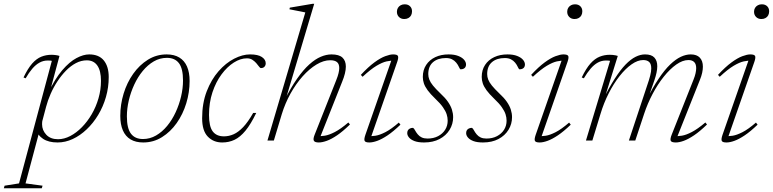

<svg xmlns="http://www.w3.org/2000/svg" viewBox="-92 -735 4042 1004"><path d="M131 -108.5Q129 -103 128.5 -97Q128 -91 128 -85.5Q128 -54 150 -30.5Q172 -7 211.5 -7Q243.5 -7 275.5 -23.8Q307.5 -40.5 336.2 -69.8Q365 -99 387.5 -137.5Q410 -176 423 -220.8Q436 -265.5 436 -312Q436 -365 417 -392.2Q398 -419.5 362 -419.5Q332.5 -419.5 305 -405Q277.5 -390.5 253 -365.5Q228.5 -340.5 208 -309.2Q187.5 -278 172.5 -243.5Q157.5 -209 149 -176.5ZM98.5 -58.5 118 -63 41.5 224 130.5 236 126.5 249.5H-72L-68 236L7.5 224L179 -416.5Q175.5 -418 170.2 -418.2Q165 -418.5 156.5 -418.5Q135 -418.5 115 -407.8Q95 -397 77 -376Q59 -355 42 -325.5L31 -330Q53.5 -377 76.2 -402.8Q99 -428.5 124 -438.5Q149 -448.5 177 -448.5Q188.5 -448.5 200.5 -446.8Q212.5 -445 219 -442.5L165 -241L160 -248.5Q195.5 -323.5 233.5 -367.8Q271.5 -412 307.8 -431.2Q344 -450.5 374.5 -450.5Q425 -450.5 450.8 -419Q476.5 -387.5 476.5 -332Q476.5 -278 462 -227.8Q447.5 -177.5 421.5 -134.2Q395.5 -91 361.2 -58.5Q327 -26 288.2 -8Q249.5 10 209 10Q162 10 133.2 -9Q104.5 -28 98.5 -58.5Z M779.5 -450.5Q819 -450.5 845.8 -434.2Q872.5 -418 886 -387Q899.5 -356 899.5 -311.5Q899.5 -252 882 -194.8Q864.5 -137.5 832 -91.5Q799.5 -45.5 755 -17.8Q710.5 10 657 10Q617.5 10 590.8 -6Q564 -22 550.5 -53.2Q537 -84.5 537 -129Q537 -188.5 554.5 -245.8Q572 -303 604.5 -349Q637 -395 681.5 -422.8Q726 -450.5 779.5 -450.5ZM655.5 -8Q692 -8 724 -26.5Q756 -45 782 -76.5Q808 -108 826.5 -148Q845 -188 855 -230.8Q865 -273.5 865 -314Q865 -376.5 843.8 -404.5Q822.5 -432.5 781 -432.5Q744 -432.5 712.2 -414Q680.5 -395.5 654.5 -364Q628.5 -332.5 610 -292.5Q591.5 -252.5 581.5 -209.8Q571.5 -167 571.5 -126.5Q571.5 -64 592.8 -36Q614 -8 655.5 -8Z M1199 -430Q1165.5 -430 1130.8 -408Q1096 -386 1066.5 -346.2Q1037 -306.5 1019 -252.5Q1001 -198.5 1001 -134Q1001 -73.5 1020.5 -47.8Q1040 -22 1079 -22Q1105 -22 1129.8 -33Q1154.5 -44 1179.8 -70.5Q1205 -97 1232 -144.5H1248Q1219.5 -85.5 1191.8 -51.8Q1164 -18 1134.5 -4Q1105 10 1070 10Q1024 10 994.5 -20.8Q965 -51.5 965 -116.5Q965 -195.5 989 -257.5Q1013 -319.5 1050.8 -362.5Q1088.5 -405.5 1132.2 -428Q1176 -450.5 1215.5 -450.5Q1257 -450.5 1277.2 -437Q1297.5 -423.5 1297.5 -404Q1297.5 -393.5 1291 -386.2Q1284.5 -379 1272.5 -379Q1268 -379 1262.2 -387.2Q1256.5 -395.5 1247.5 -405.5Q1238.5 -415.5 1227 -422.8Q1215.5 -430 1199 -430Z M1381.5 -138 1340 0H1306.5L1504.5 -670Q1495.5 -672 1481.5 -674.8Q1467.5 -677.5 1451.8 -680.5Q1436 -683.5 1421.5 -686.5L1423.5 -695L1541.5 -715H1551L1399.5 -207H1394Q1428.5 -276.5 1461.5 -323.5Q1494.5 -370.5 1525.5 -398.2Q1556.5 -426 1585.5 -438.2Q1614.5 -450.5 1641.5 -450.5Q1681 -450.5 1698.8 -433.8Q1716.5 -417 1716.5 -387Q1716.5 -370.5 1711.5 -350.2Q1706.5 -330 1697 -307L1579.5 -11L1568 -23.5Q1585 -22 1606.8 -25.5Q1628.5 -29 1658.8 -44.5Q1689 -60 1729.5 -94.5L1738 -84Q1701 -48 1670.8 -27.5Q1640.5 -7 1616.5 1.5Q1592.5 10 1575 10Q1553.5 10 1549 0.5Q1544.5 -9 1553.5 -31L1666.5 -316.5Q1674.5 -336.5 1678.2 -352Q1682 -367.5 1682 -379Q1682 -401 1670 -410.5Q1658 -420 1635 -420Q1600 -420 1562.8 -397.5Q1525.5 -375 1490.5 -335.8Q1455.5 -296.5 1427.2 -245.8Q1399 -195 1381.5 -138Z M1818.5 -29.5 1958 -429 1970.5 -417.5Q1952.5 -419 1929.8 -414Q1907 -409 1876.5 -390.8Q1846 -372.5 1804 -333.5L1795 -343.5Q1833.5 -385 1865.5 -408.5Q1897.5 -432 1922.5 -441.2Q1947.5 -450.5 1963.5 -450.5Q1986 -450.5 1989.2 -441.5Q1992.5 -432.5 1985 -411L1845.5 -10.5L1832.5 -23.5Q1849.5 -22 1871.2 -25.2Q1893 -28.5 1923 -43.8Q1953 -59 1993.5 -94L2002 -83Q1965 -47.5 1934.8 -27.2Q1904.5 -7 1880.8 1.5Q1857 10 1839.5 10Q1818 10 1814.5 1.2Q1811 -7.5 1818.5 -29.5ZM1983.5 -673.5Q1983.5 -685 1988.8 -693.8Q1994 -702.5 2003.2 -707.5Q2012.5 -712.5 2024 -712.5Q2042 -712.5 2052.2 -702.2Q2062.5 -692 2062.5 -676Q2062.5 -664 2057.8 -655Q2053 -646 2043.8 -640.8Q2034.5 -635.5 2022 -635.5Q2005 -635.5 1994.2 -646.2Q1983.5 -657 1983.5 -673.5Z M2068 -66.5Q2073.5 -63 2078.5 -53.2Q2083.5 -43.5 2092.5 -32.5Q2101 -22 2113.5 -16.2Q2126 -10.5 2143.5 -10.5Q2175 -10.5 2198.8 -23Q2222.5 -35.5 2235.8 -56.5Q2249 -77.5 2249 -104Q2249 -121 2243.5 -137.8Q2238 -154.5 2224.2 -174.2Q2210.5 -194 2184.5 -218.5Q2158.5 -243.5 2144.2 -263Q2130 -282.5 2124.5 -299.2Q2119 -316 2119 -332.5Q2119 -369 2136.5 -395.5Q2154 -422 2184.2 -436.2Q2214.5 -450.5 2253.5 -450.5Q2284 -450.5 2304.2 -442.5Q2324.5 -434.5 2334.8 -422.5Q2345 -410.5 2345 -397.5Q2345 -390.5 2342 -384.8Q2339 -379 2332.5 -375.8Q2326 -372.5 2315.5 -372.5Q2311.5 -376 2307 -386.2Q2302.5 -396.5 2293.5 -407.5Q2284.5 -418.5 2271.5 -425Q2258.5 -431.5 2240 -431.5Q2197.5 -431.5 2172.5 -410Q2147.5 -388.5 2147.5 -347.5Q2147.5 -333 2153 -318.8Q2158.5 -304.5 2172.2 -287.5Q2186 -270.5 2211 -246.5Q2236 -223.5 2250.5 -202.5Q2265 -181.5 2271.2 -161.8Q2277.5 -142 2277.5 -122Q2277.5 -86.5 2259 -56.2Q2240.5 -26 2206.5 -8Q2172.5 10 2125.5 10Q2095 10 2075.8 2.8Q2056.5 -4.5 2047 -15.8Q2037.5 -27 2037.5 -39Q2037.5 -47.5 2041 -53.5Q2044.5 -59.5 2051.5 -63Q2058.5 -66.5 2068 -66.5Z M2376 -66.5Q2381.5 -63 2386.5 -53.2Q2391.5 -43.5 2400.5 -32.5Q2409 -22 2421.5 -16.2Q2434 -10.5 2451.5 -10.5Q2483 -10.5 2506.8 -23Q2530.5 -35.5 2543.8 -56.5Q2557 -77.5 2557 -104Q2557 -121 2551.5 -137.8Q2546 -154.5 2532.2 -174.2Q2518.5 -194 2492.5 -218.5Q2466.5 -243.5 2452.2 -263Q2438 -282.5 2432.5 -299.2Q2427 -316 2427 -332.5Q2427 -369 2444.5 -395.5Q2462 -422 2492.2 -436.2Q2522.5 -450.5 2561.5 -450.5Q2592 -450.5 2612.2 -442.5Q2632.5 -434.5 2642.8 -422.5Q2653 -410.5 2653 -397.5Q2653 -390.5 2650 -384.8Q2647 -379 2640.5 -375.8Q2634 -372.5 2623.5 -372.5Q2619.5 -376 2615 -386.2Q2610.5 -396.5 2601.5 -407.5Q2592.5 -418.5 2579.5 -425Q2566.5 -431.5 2548 -431.5Q2505.5 -431.5 2480.5 -410Q2455.5 -388.5 2455.5 -347.5Q2455.5 -333 2461 -318.8Q2466.5 -304.5 2480.2 -287.5Q2494 -270.5 2519 -246.5Q2544 -223.5 2558.5 -202.5Q2573 -181.5 2579.2 -161.8Q2585.5 -142 2585.5 -122Q2585.5 -86.5 2567 -56.2Q2548.5 -26 2514.5 -8Q2480.5 10 2433.5 10Q2403 10 2383.8 2.8Q2364.5 -4.5 2355 -15.8Q2345.5 -27 2345.5 -39Q2345.5 -47.5 2349 -53.5Q2352.5 -59.5 2359.5 -63Q2366.5 -66.5 2376 -66.5Z M2709 -29.5 2848.5 -429 2861 -417.5Q2843 -419 2820.2 -414Q2797.5 -409 2767 -390.8Q2736.5 -372.5 2694.5 -333.5L2685.5 -343.5Q2724 -385 2756 -408.5Q2788 -432 2813 -441.2Q2838 -450.5 2854 -450.5Q2876.5 -450.5 2879.8 -441.5Q2883 -432.5 2875.5 -411L2736 -10.5L2723 -23.5Q2740 -22 2761.8 -25.2Q2783.5 -28.5 2813.5 -43.8Q2843.5 -59 2884 -94L2892.5 -83Q2855.5 -47.5 2825.2 -27.2Q2795 -7 2771.2 1.5Q2747.5 10 2730 10Q2708.5 10 2705 1.2Q2701.5 -7.5 2709 -29.5ZM2874 -673.5Q2874 -685 2879.2 -693.8Q2884.5 -702.5 2893.8 -707.5Q2903 -712.5 2914.5 -712.5Q2932.5 -712.5 2942.8 -702.2Q2953 -692 2953 -676Q2953 -664 2948.2 -655Q2943.5 -646 2934.2 -640.8Q2925 -635.5 2912.5 -635.5Q2895.5 -635.5 2884.8 -646.2Q2874 -657 2874 -673.5Z M3446 -11 3435 -23.5Q3452 -22 3473.8 -25.5Q3495.5 -29 3525.5 -44.5Q3555.5 -60 3596.5 -94.5L3605 -84Q3568 -48 3537.5 -27.5Q3507 -7 3483.2 1.5Q3459.5 10 3442 10Q3419 10 3415.2 0.8Q3411.5 -8.5 3420.5 -31L3534.5 -318.5Q3542 -337 3545.2 -352Q3548.5 -367 3548.5 -378.5Q3548.5 -400 3538 -410.5Q3527.5 -421 3508 -421Q3477.5 -421 3444.2 -397.5Q3411 -374 3379 -334Q3347 -294 3320.5 -243.8Q3294 -193.5 3276.5 -140.5L3230 0H3196.5L3301 -315Q3305 -328.5 3308 -339.5Q3311 -350.5 3312.2 -360.2Q3313.5 -370 3313.5 -377.5Q3313.5 -401 3302.5 -411Q3291.5 -421 3271.5 -421Q3242.5 -421 3210.5 -398.5Q3178.5 -376 3147.8 -337Q3117 -298 3091 -247Q3065 -196 3048 -139L3005.5 0H2972L3098 -416.5Q3095 -418 3089.5 -418.2Q3084 -418.5 3075.5 -418.5Q3054 -418.5 3034.2 -407.8Q3014.5 -397 2996.5 -376Q2978.5 -355 2961 -325.5L2950 -330Q2972.5 -377 2995.5 -402.8Q3018.5 -428.5 3043.5 -438.5Q3068.5 -448.5 3096 -448.5Q3104 -448.5 3112.2 -447.8Q3120.5 -447 3127.5 -445.5Q3134.5 -444 3138.5 -442.5L3065 -207H3057.5Q3092 -275.5 3122 -322.5Q3152 -369.5 3179.2 -397.5Q3206.5 -425.5 3231.8 -438Q3257 -450.5 3281 -450.5Q3314.5 -450.5 3329.8 -434Q3345 -417.5 3345 -388.5Q3345 -373 3341 -354.5Q3337 -336 3330 -315.5L3292.5 -207H3286Q3320.5 -276 3351.8 -322.8Q3383 -369.5 3412.2 -397.5Q3441.5 -425.5 3468.2 -438Q3495 -450.5 3520 -450.5Q3551.5 -450.5 3567.5 -433.5Q3583.5 -416.5 3583.5 -386.5Q3583.5 -372 3579.8 -354.5Q3576 -337 3568 -317.5Z M3686 -29.5 3825.5 -429 3838 -417.5Q3820 -419 3797.2 -414Q3774.5 -409 3744 -390.8Q3713.5 -372.5 3671.5 -333.5L3662.5 -343.5Q3701 -385 3733 -408.5Q3765 -432 3790 -441.2Q3815 -450.5 3831 -450.5Q3853.5 -450.5 3856.8 -441.5Q3860 -432.5 3852.5 -411L3713 -10.5L3700 -23.5Q3717 -22 3738.8 -25.2Q3760.5 -28.5 3790.5 -43.8Q3820.5 -59 3861 -94L3869.5 -83Q3832.5 -47.5 3802.2 -27.2Q3772 -7 3748.2 1.5Q3724.5 10 3707 10Q3685.5 10 3682 1.2Q3678.5 -7.5 3686 -29.5ZM3851 -673.5Q3851 -685 3856.2 -693.8Q3861.5 -702.5 3870.8 -707.5Q3880 -712.5 3891.5 -712.5Q3909.5 -712.5 3919.8 -702.2Q3930 -692 3930 -676Q3930 -664 3925.2 -655Q3920.5 -646 3911.2 -640.8Q3902 -635.5 3889.5 -635.5Q3872.5 -635.5 3861.8 -646.2Q3851 -657 3851 -673.5Z"/></svg>

Font: Newsreader 16pt 16pt ExtraLight
Style: Italic
Weight: 250
Italic angle: -17°
Version: Version 1.003